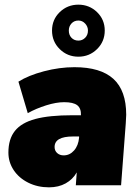

<svg xmlns="http://www.w3.org/2000/svg" viewBox="-20 -794 599 823"><path d="M521 -302Q521 -290 519 -264L499 0H305L309 -55Q292 -25 261.5 -8Q231 9 190 9Q141 9 101 -11Q61 -31 38.5 -65Q16 -99 16 -140Q16 -198 44 -233Q72 -268 131.5 -284Q191 -300 290 -300H327Q328 -330 311 -343Q294 -356 255 -356Q221 -356 178 -342.5Q135 -329 99 -309L59 -444Q102 -471 168.5 -488.5Q235 -506 299 -506Q411 -506 466 -456Q521 -406 521 -302ZM319 -204V-209H293Q214 -209 214 -164Q214 -148 225 -138Q236 -128 253 -128Q279 -128 297.5 -149Q316 -170 319 -204ZM203 -663Q203 -710 236 -742Q269 -774 316 -774Q363 -774 396 -742Q429 -710 429 -663Q429 -616 396 -583.5Q363 -551 316 -551Q269 -551 236 -583.5Q203 -616 203 -663ZM357 -663Q357 -680 345 -693Q333 -706 316 -706Q298 -706 286.5 -693.5Q275 -681 275 -663Q275 -644 286.5 -632Q298 -620 316 -620Q333 -620 345 -632Q357 -644 357 -663Z"/></svg>

Font: Nunito Sans Heavy Heavy
Style: Italic
Weight: 400
Italic angle: -4.541°
Designer: Vernon Adams
Foundry: Vernon Adams
Version: Version 2.002